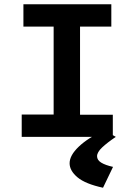

<svg xmlns="http://www.w3.org/2000/svg" viewBox="-20 -643 640 902"><path d="M82 0V-105H232V-518H90V-623H503V-518H356V-104H510V0ZM511 141 464 239Q381 221 344 190Q307 159 307 124Q307 87 350 46Q393 5 470 -31L524 0Q484 27 460 49.5Q436 72 436 91Q436 109 455.5 121Q475 133 511 141Z"/></svg>

Font: Inconsolata Expanded ExtraBold
Style: Regular
Weight: 800
Width: 7
Monospace: yes
Designer: Raph Levien, Cyreal, Brenton Simpson
Foundry: Raph Levien, Cyreal, Google
Version: Version 3.001; ttfautohint (v1.8.2.53-6de2)